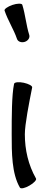

<svg xmlns="http://www.w3.org/2000/svg" viewBox="-20 -1002 258 1051"><path d="M5 -944C23 -890 55 -842 73 -789C78 -774 97 -767 116 -773C134 -779 145 -796 140 -811C123 -865 119 -922 102 -976C99 -984 75 -984 48 -975C22 -966 2 -952 5 -944ZM57 -543C44 -482 44 -359 44 -267C44 -166 44 -52 89 25C94 33 117 28 141 14C166 0 182 -18 177 -25C135 -99 116 -182 116 -267C116 -321 139 -438 156 -523C158 -532 137 -543 110 -549C82 -555 59 -552 57 -543Z"/></svg>

Font: Nupuram Medium
Style: Regular
Weight: 500
Designer: Santhosh Thottingal (santhosh.thottingal@gmail.com)
Foundry: SMC
Version: Version 1.000